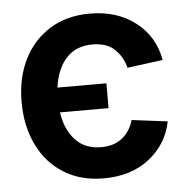

<svg xmlns="http://www.w3.org/2000/svg" viewBox="-45 -598 656 654"><g transform="rotate(-5 283.0 -271.5)"><path d="M321 -311.1V-226.2H154.8Q163.7 -166.5 196.6 -131.2Q229.4 -95.9 284.8 -95.9Q329.5 -95.9 357.4 -119Q385.3 -142 395.6 -179L517.8 -163.7Q502.5 -86.6 440.3 -38Q378.2 10.7 284.8 10.7Q205.3 10.7 147.5 -25.6Q89.8 -61.8 58.8 -125.9Q27.7 -190 27.7 -272.7Q27.7 -354.8 59.1 -417.8Q90.6 -480.8 148.3 -516.7Q206 -552.6 284.8 -552.6Q377.5 -552.6 440.9 -503.9Q504.3 -455.3 518.8 -373.6L397.4 -357.6Q387.4 -396.3 360.4 -421.7Q333.5 -447.1 284.8 -447.1Q228 -447.1 194.8 -410.2Q161.6 -373.2 153.8 -311.1Z"/></g></svg>

Font: Inter Zeller Semi Bold
Style: Regular
Weight: 600
Designer: Rasmus Andersson; Joe Bland
Foundry: zeller
Version: Version 3.015;git-dec3a8cb1